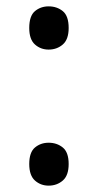

<svg xmlns="http://www.w3.org/2000/svg" viewBox="-20 -570 308 604"><path d="M72 -482Q72 -520 90 -535Q108 -550 133 -550Q159 -550 177.5 -535Q196 -520 196 -482Q196 -446 177.5 -430Q159 -414 133 -414Q108 -414 90 -430Q72 -446 72 -482ZM72 -54Q72 -91 90 -106Q108 -121 133 -121Q159 -121 177.5 -106Q196 -91 196 -54Q196 -18 177.5 -2Q159 14 133 14Q108 14 90 -2Q72 -18 72 -54Z"/></svg>

Font: Noto Sans Mandaic
Style: Regular
Weight: 400
Designer: Monotype Design Team
Foundry: Monotype Imaging Inc.
Version: Version 2.002; ttfautohint (v1.8.4.7-5d5b)